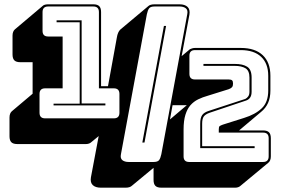

<svg xmlns="http://www.w3.org/2000/svg" viewBox="-20 -750 1300 889"><path d="M540 -36Q536 -17 546.5 -8.5Q557 0 576 0H691Q710 0 716.5 -8.5Q723 -17 727 -36L847 -684Q851 -703 840.5 -711.5Q830 -720 811 -720H696Q677 -720 670.5 -711.5Q664 -703 660 -684ZM507 -202Q520 -202 526.5 -208.5Q533 -215 533 -228V-315Q533 -328 526.5 -334.5Q520 -341 507 -341H438V-694Q438 -707 431.5 -713.5Q425 -720 412 -720H203Q190 -720 183.5 -713.5Q177 -707 177 -694V-607Q177 -594 183.5 -587.5Q190 -581 203 -581H270V-341H189Q176 -341 169.5 -334.5Q163 -328 163 -315V-228Q163 -215 169.5 -208.5Q176 -202 189 -202ZM468 -262H228V-270H349V-647H242V-656H358V-271H468ZM649 -90H639L739 -630H749ZM1198 0Q1211 0 1217.5 -6.5Q1224 -13 1224 -26V-110Q1224 -123 1217.5 -129.5Q1211 -136 1198 -136H993V-151Q993 -163 997 -166Q1001 -169 1012 -173L1110 -204Q1162 -220 1192 -248.5Q1222 -277 1222 -331V-399Q1222 -456 1189 -487Q1156 -518 1095 -518H883Q870 -518 863.5 -511.5Q857 -505 857 -492V-408Q857 -395 863.5 -388.5Q870 -382 883 -382H1039Q1050 -382 1054.5 -378Q1059 -374 1059 -363Q1059 -352 1054.5 -346.5Q1050 -341 1039 -337L943 -307Q918 -300 897.5 -290Q877 -280 862 -263Q847 -246 838.5 -218.5Q830 -191 830 -150V-26Q830 -13 836.5 -6.5Q843 0 856 0ZM948 -237 1116 -292Q1124 -296 1129.5 -304Q1135 -312 1135 -325V-391Q1135 -423 1116.5 -434Q1098 -445 1067 -445H922V-454H1067Q1104 -454 1124.5 -441Q1145 -428 1145 -391V-325Q1145 -308 1138 -298Q1131 -288 1118 -284L951 -228Q931 -221 923.5 -210.5Q916 -200 916 -177V-73H1159V-64H907V-177Q907 -204 916 -217Q925 -230 948 -237ZM845 -263H779L767 -197ZM592 109Q587 114 579.5 116.5Q572 119 562 119H447Q422 119 409.5 107Q397 95 401 71L437 -120L403 -92Q399 -88 392.5 -85.5Q386 -83 378 -83H60Q41 -83 32.5 -91.5Q24 -100 24 -119V-206Q24 -216 27 -223.5Q30 -231 35 -235L131 -316V-462H74Q55 -462 46.5 -470.5Q38 -479 38 -498V-585Q38 -595 41 -602.5Q44 -610 49 -614L178 -723Q182 -727 189 -728.5Q196 -730 203 -730H412Q431 -730 439.5 -721.5Q448 -713 448 -694V-351H480L521 -576Q523 -589 527 -598Q531 -607 536 -612L537 -613L667 -722Q671 -726 678.5 -728Q686 -730 696 -730H811Q836 -730 848.5 -718Q861 -706 857 -682L821 -490L858 -521L859 -522Q863 -524 869.5 -526Q876 -528 883 -528H1095Q1161 -528 1196.5 -494.5Q1232 -461 1232 -399V-331Q1232 -297 1221 -273Q1210 -249 1189 -232L1087 -146H1198Q1217 -146 1225.5 -137.5Q1234 -129 1234 -110V-26Q1234 -16 1231 -8.5Q1228 -1 1223 3L1094 110Q1090 114 1083.5 116.5Q1077 119 1069 119H727Q708 119 699.5 110.5Q691 102 691 83V27Z"/></svg>

Font: Bungee Shade
Style: Regular
Weight: 400
Designer: David Jonathan Ross
Foundry: David Jonathan Ross
Version: Version 1.001;PS 1.0;hotconv 1.0.72;makeotf.lib2.5.5900